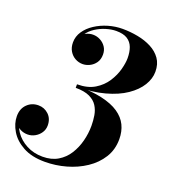

<svg xmlns="http://www.w3.org/2000/svg" viewBox="-140 -861 864 974"><g transform="rotate(20 292.5 -374.5)"><path d="M213.5 10Q142.5 10 95.5 -15.8Q48.5 -41.5 25 -80.8Q1.5 -120 1.5 -159.5Q1.5 -200 26 -224.2Q50.5 -248.5 86.5 -248.5Q118.5 -248.5 141.8 -226.5Q165 -204.5 165 -168Q165 -146 153.2 -128.5Q141.5 -111 123 -100.8Q104.5 -90.5 83.5 -90.5Q62.5 -90.5 44 -100Q25.5 -109.5 14 -125.2Q2.5 -141 2.5 -159.5H21.5Q21.5 -119.5 44.5 -85.5Q67.5 -51.5 106.5 -31Q145.5 -10.5 193.5 -10.5Q241.5 -10.5 275.8 -31Q310 -51.5 331.5 -85.5Q353 -119.5 363.5 -160.5Q374 -201.5 374 -242.5Q374 -270.5 369.5 -297.8Q365 -325 351 -347.2Q337 -369.5 308.8 -383Q280.5 -396.5 233 -396.5V-408.5Q314 -408.5 370.8 -395.8Q427.5 -383 462.5 -359.2Q497.5 -335.5 513.8 -302Q530 -268.5 530 -227Q530 -170.5 502.5 -126.5Q475 -82.5 429.2 -52Q383.5 -21.5 327.5 -5.8Q271.5 10 213.5 10ZM233 -403.5V-415.5Q290 -415.5 327.8 -438.5Q365.5 -461.5 387.8 -496Q410 -530.5 419.5 -566.2Q429 -602 429 -627.5Q429 -660.5 419.8 -685.2Q410.5 -710 388.8 -724Q367 -738 328.5 -738Q303 -738 274 -729.2Q245 -720.5 219.5 -704Q194 -687.5 177.5 -663.2Q161 -639 161 -608.5H142Q142 -629.5 154.5 -645.5Q167 -661.5 186 -670.8Q205 -680 224 -680Q245 -680 263.5 -670.2Q282 -660.5 293.8 -643Q305.5 -625.5 305.5 -602Q305.5 -575.5 292.8 -557.5Q280 -539.5 261.2 -530.5Q242.5 -521.5 224 -521.5Q202.5 -521.5 183.5 -532Q164.5 -542.5 152.8 -562Q141 -581.5 141 -608.5Q141 -641 159.5 -668.5Q178 -696 209 -716.2Q240 -736.5 278 -747.8Q316 -759 355 -759Q396.5 -759 437.5 -751.2Q478.5 -743.5 511.8 -726.2Q545 -709 565 -680.8Q585 -652.5 585 -611Q585 -573.5 562.5 -536.8Q540 -500 495.8 -469.8Q451.5 -439.5 385.5 -421.5Q319.5 -403.5 233 -403.5Z"/></g></svg>

Font: Bodoni Moda
Style: Bold Italic
Weight: 700
Italic angle: -13°
Version: Version 2.004